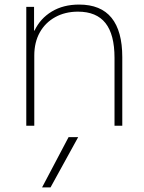

<svg xmlns="http://www.w3.org/2000/svg" viewBox="-20 -550 631 840"><path d="M201 270H164L280 50H322ZM95 0V-520H129V-416H131Q156 -469 206.5 -499.5Q257 -530 326 -530Q421 -530 468 -472Q515 -414 515 -300V0H481V-297Q481 -399 441.5 -449Q402 -499 321 -499Q265 -499 221.5 -475Q178 -451 154 -408Q130 -365 130 -307V0Z"/></svg>

Font: M PLUS 2 ExtraLight
Style: Regular
Weight: 250
Designer: Coji Morishita
Foundry: UNDERFOREST DESIGN
Version: Version 1.001